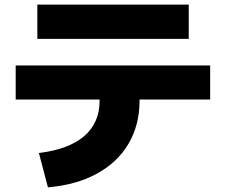

<svg xmlns="http://www.w3.org/2000/svg" viewBox="-20 -760 978 831"><path d="M411.1 -324.2V-329.1H47.9V-476.6H889.6V-329.1H584V-324.2Q584 -218.8 536.1 -137.7Q488.3 -56.6 398.9 -8.1Q309.6 40.5 187.5 50.8L148.4 -97.7Q278.3 -113.8 344.7 -171.1Q411.1 -228.5 411.1 -324.2ZM141.6 -740.2H796.9V-591.8H141.6Z"/></svg>

Font: Pretendard JP Black
Style: Regular
Weight: 900
Designer: Base glyphs from Inter by Rasmus Andersson; Hangeul glyphs from Noto Sans CJK(Source Han Sans) by Jang Soo-young and Kan
Foundry: Kil Hyung-jin
Version: Version 1.309